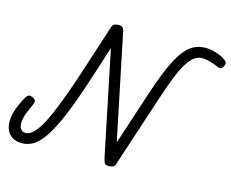

<svg xmlns="http://www.w3.org/2000/svg" viewBox="-136 -1236 1748 1450"><g transform="rotate(15 738.0 -510.5)"><path d="M144 17Q101 17 71.5 -0.5Q42 -18 27.5 -49Q13 -80 13 -118Q13 -165 31 -216Q49 -267 80 -321Q91 -340 103 -344Q115 -348 133 -339Q152 -332 156.5 -319.5Q161 -307 152 -288Q131 -244 116 -203Q101 -162 101 -126Q101 -108 106.5 -94.5Q112 -81 123.5 -73Q135 -65 151 -65Q176 -65 201 -85Q226 -105 253.5 -147.5Q281 -190 311 -258Q341 -326 376 -421.5Q411 -517 452 -643L570 -1007Q575 -1021 587.5 -1028Q600 -1035 622 -1035Q641 -1035 651.5 -1026Q662 -1017 666 -995L836 -174L969 -580Q1012 -711 1050 -799.5Q1088 -888 1126 -940.5Q1164 -993 1206 -1015.5Q1248 -1038 1301 -1038Q1327 -1038 1353.5 -1032.5Q1380 -1027 1406.5 -1016.5Q1433 -1006 1456 -990Q1472 -980 1475 -968.5Q1478 -957 1469 -938Q1461 -922 1449.5 -919Q1438 -916 1421 -924Q1388 -939 1356.5 -947.5Q1325 -956 1297 -956Q1265 -956 1237 -937Q1209 -918 1181 -874.5Q1153 -831 1122.5 -755.5Q1092 -680 1055 -566L874 -15Q870 -1 857.5 6.5Q845 14 822 14Q809 14 800.5 10.5Q792 7 787 -5.5Q782 -18 776 -43L609 -851L538 -630Q491 -483 450.5 -375Q410 -267 372.5 -191.5Q335 -116 299 -70Q263 -24 225 -3.5Q187 17 144 17Z"/></g></svg>

Font: Playwrite IN
Style: Regular
Weight: 400
Designer: Veronika Burian, José Scaglione
Foundry: TypeTogether
Version: Version 1.002